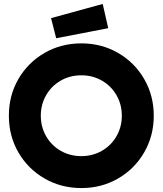

<svg xmlns="http://www.w3.org/2000/svg" viewBox="-20 -940 825 974"><path d="M25 -353Q25 -456 73.5 -539.5Q122 -623 206 -671.5Q290 -720 393 -720Q495 -720 579 -671.5Q663 -623 711.5 -539Q760 -455 760 -353Q760 -251 711.5 -167Q663 -83 579 -34.5Q495 14 393 14Q290 14 206 -34.5Q122 -83 73.5 -166.5Q25 -250 25 -353ZM598 -353Q598 -410 571 -457Q544 -504 497 -531Q450 -558 393 -558Q335 -558 288 -531Q241 -504 214 -457Q187 -410 187 -353Q187 -296 214 -249Q241 -202 288 -175Q335 -148 393 -148Q450 -148 497 -175Q544 -202 571 -249Q598 -296 598 -353ZM239 -848 501 -920 529 -797 265 -746Z"/></svg>

Font: Lineal Heavy
Style: Regular
Weight: 900
Designer: Created by Frank Adebiaye with contributions from Anton Moglia & Ariel Martín Pérez
Created by Frank ADEBIAYE with FontF
Foundry: Velvetyne Type Foundry
Version: Version 2.000